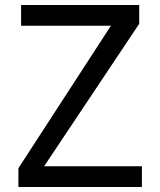

<svg xmlns="http://www.w3.org/2000/svg" viewBox="-20 -749 642 769"><path d="M53.7 -75.2 424.3 -646H64.5V-729H537.6V-653.8L156.7 -83H548.3V0H53.7Z"/></svg>

Font: Vazir Code Hack
Style: Code-Hack
Weight: 400
Foundry: DejaVu fonts team - Redesigned by Saber Rastikerdar
Version: Version 1.1.2